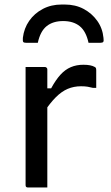

<svg xmlns="http://www.w3.org/2000/svg" viewBox="-20 -828 490 848"><path d="M173 -438H206Q226 -475 247 -498Q268 -521 293 -531.5Q318 -542 348 -542Q366 -542 378 -539.5Q390 -537 397 -533Q402 -531 403.5 -527.5Q405 -524 405 -518Q405 -509 405 -499Q405 -489 405 -479.5Q405 -470 405 -460Q405 -450 405 -440H390Q379 -443 367 -445Q355 -447 338 -447Q306 -447 279 -435.5Q252 -424 226.5 -398.5Q201 -373 173 -331ZM189 0Q175 0 161 0Q147 0 133 0Q119 0 104 0Q101 0 99 -0.5Q97 -1 95.5 -2.5Q94 -4 93.5 -6Q93 -8 93 -11Q93 -32 93 -68Q93 -104 93 -149.5Q93 -195 93 -244.5Q93 -294 93 -342.5Q93 -391 93 -433Q93 -465 93 -490.5Q93 -516 93 -532Q109 -532 123.5 -532Q138 -532 151.5 -532Q165 -532 178 -532Q182 -532 184 -530.5Q186 -529 187.5 -527Q189 -525 189 -521Q189 -495 189 -451Q189 -407 189 -351Q189 -295 189 -233.5Q189 -172 189 -112Q189 -52 189 0ZM259 -735Q214 -735 186 -712.5Q158 -690 147 -639Q134 -639 121 -639Q108 -639 95 -639Q85 -639 82.5 -643Q80 -647 81 -661Q86 -703 109 -736Q132 -769 169 -788.5Q206 -808 252 -808H266Q313 -808 349.5 -788.5Q386 -769 409.5 -736Q433 -703 437 -661Q439 -647 436 -643Q433 -639 423 -639Q410 -639 397 -639Q384 -639 371 -639Q360 -690 332 -712.5Q304 -735 259 -735Z"/></svg>

Font: Recursive
Style: Regular
Weight: 400
Version: Version 1.085